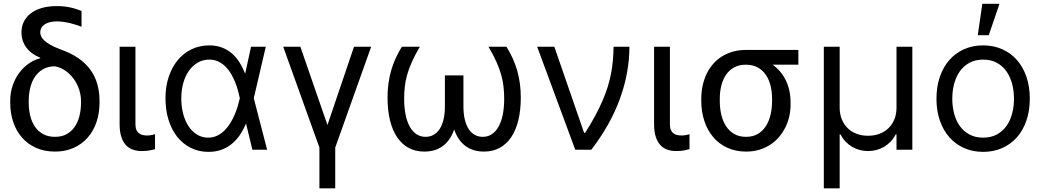

<svg xmlns="http://www.w3.org/2000/svg" viewBox="-20 -793 5526 1017"><path d="M93.8 -621.4Q93.8 -653.1 106.5 -678.6Q119.3 -704.2 143.3 -722.5Q167.3 -740.8 201.7 -750.7Q236.2 -760.7 279.8 -760.7Q299 -760.7 315.9 -759.1Q332.7 -757.5 348.5 -754.3Q364.3 -751.1 380 -746.3Q395.6 -741.5 411.9 -735.1V-651.3Q401.3 -655.5 386.4 -660.5Q371.4 -665.5 354 -669.7Q336.6 -674 318 -676.8Q299.4 -679.7 281.2 -679.7Q259.9 -679.7 243.6 -675.4Q227.3 -671.2 216.1 -663.5Q204.9 -655.9 199 -645.2Q193.2 -634.6 193.2 -622.2Q193.2 -612.6 197.4 -601.7Q201.7 -590.9 213.6 -579.4Q225.5 -567.8 246.6 -555.8Q267.8 -543.7 301.1 -531.2Q355.1 -512.1 394 -485.4Q432.9 -458.8 457.9 -424.7Q483 -390.6 495 -349.1Q507.1 -307.5 507.1 -258.5V-248.6Q507.1 -193.9 491.1 -146.5Q475.1 -99.1 444.8 -64.5Q414.4 -29.8 370.6 -9.9Q326.7 9.9 271.3 9.9Q214.8 9.9 170.8 -9.9Q126.8 -29.8 96.4 -64.5Q66.1 -99.1 50.1 -146.5Q34.1 -193.9 34.1 -248.6V-258.5Q34.1 -301.1 46.7 -338.8Q59.3 -376.4 81.1 -406.1Q103 -435.7 131.9 -456.1Q160.9 -476.6 193.2 -484.4V-487.2Q170.5 -496.4 152 -509.6Q133.5 -522.7 120.6 -539.8Q107.6 -556.8 100.7 -577.2Q93.8 -597.7 93.8 -621.4ZM132.1 -248.6Q132.1 -212 140.3 -179.2Q148.4 -146.3 165.5 -121.6Q182.5 -96.9 208.8 -82.6Q235.1 -68.2 271.3 -68.2Q307.2 -68.2 333.1 -82.6Q359 -96.9 375.9 -121.6Q392.8 -146.3 400.9 -179.2Q409.1 -212 409.1 -248.6V-258.5Q409.1 -288.4 399.3 -318.4Q389.6 -348.4 371.6 -373.6Q353.7 -398.8 328.3 -417.1Q302.9 -435.4 271.3 -441.8Q235.1 -441.8 208.8 -426.8Q182.5 -411.9 165.5 -386.9Q148.4 -361.9 140.3 -328.7Q132.1 -295.5 132.1 -258.5Z M697.4 -545.5V-134.9Q697.4 -115.8 702.9 -104Q708.5 -92.3 717.5 -85.9Q726.6 -79.5 737.7 -77.4Q748.9 -75.3 759.9 -75.3Q765.3 -75.3 771.3 -76Q777.3 -76.7 783.2 -77.8Q789.1 -78.8 793.9 -80.1Q798.7 -81.3 801.1 -82.4V-2.8Q790.5 0.4 773.1 3.7Q755.7 7.1 730.1 7.1Q705.3 7.1 683.8 -0.4Q662.3 -7.8 646.8 -24.5Q631.4 -41.2 622.5 -68.4Q613.6 -95.5 613.6 -134.9V-545.5Z M1082.4 11.4Q1031.2 11 989.5 -10.3Q947.8 -31.6 918.1 -69.2Q888.5 -106.9 872.5 -158.7Q856.5 -210.6 856.5 -272.7Q856.5 -334.2 873.6 -385.7Q890.6 -437.1 921.3 -474.3Q952.1 -511.4 994.7 -532Q1037.3 -552.6 1088.1 -552.6Q1125.4 -552.6 1154.8 -541.5Q1184.3 -530.5 1207.4 -510.8Q1230.5 -491.1 1247.9 -463.6Q1265.3 -436.1 1278.4 -403.4H1278.8L1309.7 -545.5H1387.8L1324.2 -272.7L1394.9 0H1316.8L1283.4 -137.8H1282.7Q1268.8 -104.8 1250 -77.2Q1231.2 -49.7 1206.5 -29.8Q1181.8 -9.9 1150.9 0.9Q1120 11.7 1082.4 11.4ZM1250 -274.1Q1246.4 -291.5 1240.6 -313.2Q1234.7 -334.9 1225.7 -357.4Q1216.6 -380 1204.2 -401.5Q1191.8 -422.9 1174.9 -439.8Q1158 -456.7 1136.5 -467Q1115.1 -477.3 1088.1 -477.3Q1055.8 -477.3 1028.6 -462Q1001.4 -446.7 981.7 -419.6Q962 -392.4 951.2 -354.6Q940.3 -316.8 940.3 -271.3Q940.3 -226.9 950.6 -188.9Q960.9 -150.9 979.6 -123.2Q998.2 -95.5 1024.3 -79.7Q1050.4 -63.9 1082.4 -63.9Q1108.7 -63.9 1130.3 -74.4Q1152 -84.9 1169.2 -101.9Q1186.4 -119 1199.8 -140.8Q1213.1 -162.6 1223 -185.7Q1233 -208.8 1239.5 -231.2Q1246.1 -253.6 1250 -271.3L1250.4 -272.7Z M1571 -545.5 1714.5 -130.7 1855.1 -545.5H1946L1755.7 -11.4V204.5H1671.9V-11.4L1480.1 -545.5Z M2203.8 -545.5Q2177.9 -501.4 2161.8 -465.2Q2145.6 -429 2136.5 -396.5Q2127.5 -364 2124.1 -333.3Q2120.7 -302.6 2120.7 -269.9Q2120.7 -221.9 2128.6 -184.5Q2136.4 -147 2151.1 -121.1Q2165.8 -95.2 2186.8 -81.7Q2207.7 -68.2 2234.4 -68.2Q2257.5 -68.2 2276.5 -78.7Q2295.5 -89.1 2308.8 -109.6Q2322.1 -130 2329.4 -160.3Q2336.6 -190.7 2336.6 -230.1V-393.5H2434.7V-230.1Q2434.7 -190.7 2441.9 -160.3Q2449.2 -130 2462.5 -109.6Q2475.9 -89.1 2494.9 -78.7Q2513.8 -68.2 2536.9 -68.2Q2563.6 -68.2 2584.5 -81.7Q2605.5 -95.2 2620.2 -121.1Q2634.9 -147 2642.8 -184.5Q2650.6 -221.9 2650.6 -269.9Q2650.6 -302.6 2647.2 -333.3Q2643.8 -364 2634.8 -396.5Q2625.7 -429 2609.6 -465.2Q2593.4 -501.4 2567.5 -545.5H2662.6Q2701.3 -483.7 2720 -417.4Q2738.6 -351.2 2738.6 -277Q2738.6 -209.2 2725.5 -155.7Q2712.4 -102.3 2687.3 -65.5Q2662.3 -28.8 2626.2 -9.4Q2590.2 9.9 2544 9.9Q2485.1 9.9 2445.3 -19.9Q2405.5 -49.7 2385.7 -107.2Q2365.8 -49.7 2326 -19.9Q2286.2 9.9 2227.3 9.9Q2181.1 9.9 2145.1 -9.4Q2109 -28.8 2084 -65.5Q2058.9 -102.3 2045.8 -155.7Q2032.7 -209.2 2032.7 -277Q2032.7 -351.2 2051.3 -417.4Q2070 -483.7 2108.7 -545.5Z M2825.3 -545.5H2916.2L3073.9 -89.5H3079.5Q3110.1 -137.8 3132.8 -180Q3155.5 -222.3 3172.1 -260.7Q3188.6 -299 3199.4 -334.3Q3210.2 -369.7 3216.8 -404.3Q3223.4 -438.9 3226.4 -473.7Q3229.4 -508.5 3230.1 -545.5H3313.9Q3313.9 -408.4 3263.7 -270.1Q3213.4 -131.7 3112.2 0H3027Z M3528.4 -545.5V-134.9Q3528.4 -115.8 3533.9 -104Q3539.4 -92.3 3548.5 -85.9Q3557.5 -79.5 3568.7 -77.4Q3579.9 -75.3 3590.9 -75.3Q3596.2 -75.3 3602.3 -76Q3608.3 -76.7 3614.2 -77.8Q3620 -78.8 3624.8 -80.1Q3629.6 -81.3 3632.1 -82.4V-2.8Q3621.4 0.4 3604 3.7Q3586.6 7.1 3561.1 7.1Q3536.2 7.1 3514.7 -0.4Q3493.3 -7.8 3477.8 -24.5Q3462.4 -41.2 3453.5 -68.4Q3444.6 -95.5 3444.6 -134.9V-545.5Z M3694.6 -269.9Q3694.6 -306.5 3701.9 -339.8Q3709.2 -373.2 3723 -402Q3736.9 -430.8 3757.1 -454Q3777.3 -477.3 3803.6 -493.8Q3829.9 -510.3 3861.7 -519.4Q3893.5 -528.4 3930.4 -528.4H4208.8V-450.3H4072.4Q4117.9 -418 4142.8 -366.5Q4167.6 -315 4167.6 -248.6V-238.6Q4167.6 -206.7 4160.5 -175.8Q4153.4 -144.9 4139.6 -117.4Q4125.7 -89.8 4105.6 -66.4Q4085.6 -43 4059.3 -26.1Q4033 -9.2 4001.1 0.4Q3969.1 9.9 3931.8 9.9Q3876.1 9.9 3831.9 -10.7Q3787.6 -31.2 3757.3 -67.3Q3726.9 -103.3 3710.8 -152.5Q3694.6 -201.7 3694.6 -258.5ZM3792.6 -258.5Q3792.6 -220.2 3800.6 -185.7Q3808.6 -151.3 3825.5 -125.2Q3842.3 -99.1 3868.8 -83.6Q3895.2 -68.2 3931.8 -68.2Q3968 -68.2 3994.1 -83.6Q4020.2 -99.1 4036.9 -125.2Q4053.6 -151.3 4061.6 -185.7Q4069.6 -220.2 4069.6 -258.5V-269.9Q4069.6 -306.1 4061.6 -338.8Q4053.6 -371.4 4036.8 -396.3Q4019.9 -421.2 3993.6 -435.7Q3967.3 -450.3 3930.4 -450.3Q3894.2 -450.3 3868.1 -435.7Q3842 -421.2 3825.3 -396.3Q3808.6 -371.4 3800.6 -338.8Q3792.6 -306.1 3792.6 -269.9Z M4343.7 -545.5H4427.6V-223Q4427.6 -189.6 4438.4 -162.3Q4449.2 -134.9 4468.9 -115.2Q4488.6 -95.5 4516.3 -84.7Q4544 -73.9 4578.1 -73.9Q4612.2 -73.9 4640.1 -84.9Q4668 -95.9 4687.7 -115.6Q4707.4 -135.3 4718 -162.6Q4728.7 -190 4728.7 -223V-545.5H4812.5V0H4728.7V-81H4724.4Q4713.4 -59.3 4697.6 -43Q4681.8 -26.6 4663 -15.4Q4644.2 -4.3 4622.5 1.4Q4600.9 7.1 4578.1 7.1Q4555.4 7.1 4533.9 1.4Q4512.4 -4.3 4493.4 -15.4Q4474.4 -26.6 4458.8 -43Q4443.2 -59.3 4431.8 -81H4427.6V204.5H4343.7Z M5187.5 11.4Q5132.1 11.4 5086.6 -8.9Q5041.2 -29.1 5008.7 -65.9Q4976.2 -102.6 4958.3 -154.7Q4940.3 -206.7 4940.3 -269.9Q4940.3 -333.8 4958.3 -386Q4976.2 -438.2 5008.7 -475.1Q5041.2 -512.1 5086.6 -532.3Q5132.1 -552.6 5187.5 -552.6Q5242.9 -552.6 5288.5 -532.3Q5334.2 -512.1 5366.7 -475.1Q5399.1 -438.2 5416.9 -386Q5434.7 -333.8 5434.7 -269.9Q5434.7 -206.7 5416.9 -154.7Q5399.1 -102.6 5366.7 -65.9Q5334.2 -29.1 5288.5 -8.9Q5242.9 11.4 5187.5 11.4ZM5187.5 -63.9Q5229.8 -63.9 5260.5 -80.8Q5291.2 -97.7 5311.3 -125.9Q5331.3 -154.1 5341.1 -191.6Q5350.9 -229 5350.9 -269.9Q5350.9 -311.1 5341.1 -348.5Q5331.3 -386 5311.3 -414.6Q5291.2 -443.2 5260.5 -460.2Q5229.8 -477.3 5187.5 -477.3Q5145.6 -477.3 5114.7 -460.2Q5083.8 -443.2 5063.7 -414.6Q5043.7 -386 5033.9 -348.5Q5024.1 -311.1 5024.1 -269.9Q5024.1 -229 5033.9 -191.6Q5043.7 -154.1 5063.7 -125.9Q5083.8 -97.7 5114.7 -80.8Q5145.6 -63.9 5187.5 -63.9ZM5183.2 -772.7H5274.1L5217.3 -606.5H5159.1Z"/></svg>

Font: Fast_Sans-Dotted
Style: Regular
Weight: 400
Version: Version 3.018